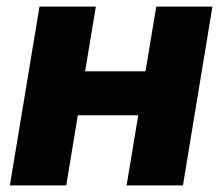

<svg xmlns="http://www.w3.org/2000/svg" viewBox="-20 -559 671 579"><path d="M467.3 -343.8 445.3 -211.4H166L187.5 -343.8ZM269 -539.1 179.7 0H9.8L99.1 -539.1ZM620.6 -539.1 531.7 0H361.8L451.2 -539.1Z"/></svg>

Font: Inter 18pt ExtraBold
Style: Italic
Weight: 800
Italic angle: -9.3988°
Designer: Rasmus Andersson
Foundry: rsms
Version: Version 4.001;git-66647c0bb